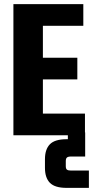

<svg xmlns="http://www.w3.org/2000/svg" viewBox="-20 -656 451 931"><path d="M324 171H411V255H303Q246 255 222 230.5Q198 206 198 158V116Q198 68 222 43.5Q246 19 303 19H309V0H45V-636H384V-531H188V-376H355V-271H188V-105H392V-14H393V103H324Q310 103 304.5 108Q299 113 299 125V150Q299 162 304.5 166.5Q310 171 324 171Z"/></svg>

Font: Teko SemiBold
Style: Regular
Weight: 600
Designer: Manushi Parikh, Jonny Pinhorn
Foundry: Indian Type Foundry
Version: Version 1.106;PS 1.0;hotconv 1.0.78;makeotf.lib2.5.61930; tt